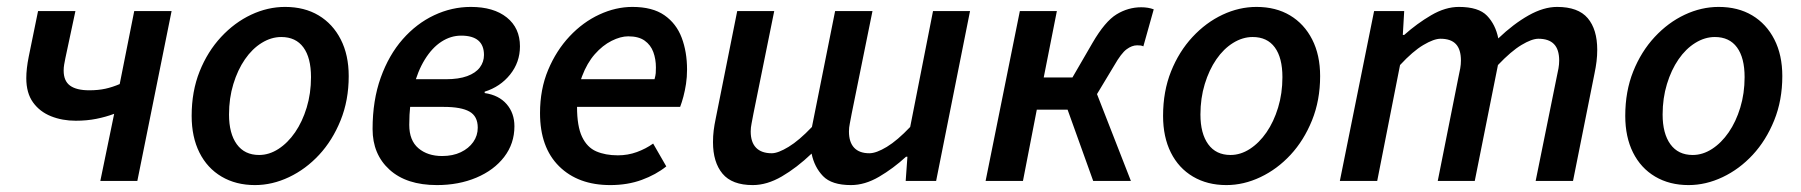

<svg xmlns="http://www.w3.org/2000/svg" viewBox="-20 -523 5207 555"><path d="M270 0 310 -194Q286 -185 258.5 -179.5Q231 -174 199 -174Q160 -174 127.5 -187Q95 -200 75.5 -227Q56 -254 56 -297Q56 -324 63 -359L90 -491H198L169 -355Q167 -345 165.5 -336.5Q164 -328 164 -319Q164 -289 182.5 -275.5Q201 -262 238 -262Q264 -262 284.5 -266.5Q305 -271 326 -280L368 -491H476L377 0Z M717 12Q662 12 620.5 -12.5Q579 -37 556.5 -82Q534 -127 534 -188Q534 -259 557 -316.5Q580 -374 619 -416Q658 -458 706 -480.5Q754 -503 804 -503Q860 -503 901 -478.5Q942 -454 965 -409Q988 -364 988 -303Q988 -233 964.5 -175Q941 -117 902.5 -75.5Q864 -34 815.5 -11Q767 12 717 12ZM729 -75Q758 -75 785 -92.5Q812 -110 833 -140.5Q854 -171 866.5 -212Q879 -253 879 -300Q879 -356 857 -386Q835 -416 793 -416Q764 -416 736.5 -399Q709 -382 688 -351.5Q667 -321 654.5 -280Q642 -239 642 -192Q642 -137 664.5 -106Q687 -75 729 -75Z M1243 12Q1155 12 1106 -32.5Q1057 -77 1057 -150Q1057 -233 1080.5 -298.5Q1104 -364 1144 -409.5Q1184 -455 1235 -479Q1286 -503 1341 -503Q1407 -503 1445 -472.5Q1483 -442 1483 -389Q1483 -343 1454.5 -307.5Q1426 -272 1381 -258V-254Q1422 -248 1444.5 -222Q1467 -196 1467 -158Q1467 -108 1437.5 -69.5Q1408 -31 1357 -9.5Q1306 12 1243 12ZM1258 -72Q1289 -72 1312 -83Q1335 -94 1348 -112.5Q1361 -131 1361 -154Q1361 -187 1337 -200.5Q1313 -214 1263 -214H1139L1153 -294H1269Q1306 -294 1330.5 -303Q1355 -312 1367 -328Q1379 -344 1379 -364Q1379 -420 1313 -420Q1283 -420 1256 -402.5Q1229 -385 1208 -351Q1187 -317 1175 -269.5Q1163 -222 1163 -162Q1163 -117 1189.5 -94.5Q1216 -72 1258 -72Z M1744 12Q1651 12 1596 -42.5Q1541 -97 1541 -196Q1541 -265 1564.5 -321Q1588 -377 1626.5 -418Q1665 -459 1712.5 -481Q1760 -503 1808 -503Q1866 -503 1900.5 -479Q1935 -455 1950.5 -414Q1966 -373 1966 -322Q1966 -300 1963 -280.5Q1960 -261 1955.5 -244Q1951 -227 1946 -214H1619L1628 -294H1872Q1875 -305 1875.5 -311.5Q1876 -318 1876 -328Q1876 -352 1868.5 -372.5Q1861 -393 1843.5 -405.5Q1826 -418 1796 -418Q1774 -418 1748 -405Q1722 -392 1699.5 -366.5Q1677 -341 1662.5 -302.5Q1648 -264 1648 -214Q1648 -158 1662.5 -127.5Q1677 -97 1703.5 -85.5Q1730 -74 1766 -74Q1795 -74 1821 -83.5Q1847 -93 1868 -108L1906 -42Q1876 -18 1835 -3Q1794 12 1744 12Z M2156 12Q2096 12 2068.5 -21Q2041 -54 2041 -112Q2041 -130 2043 -146Q2045 -162 2049 -181L2111 -491H2218L2158 -195Q2155 -178 2152.5 -166Q2150 -154 2150 -143Q2150 -112 2165.5 -96Q2181 -80 2211 -80Q2229 -80 2259.5 -98.5Q2290 -117 2327 -156L2394 -491H2502L2442 -195Q2439 -178 2436.5 -166Q2434 -154 2434 -143Q2434 -112 2449 -96Q2464 -80 2493 -80Q2513 -80 2543.5 -98.5Q2574 -117 2611 -156L2677 -491H2784L2686 0H2598L2603 -70H2599Q2562 -36 2521 -12Q2480 12 2440 12Q2384 12 2359 -14Q2334 -40 2326 -79Q2283 -38 2240 -13Q2197 12 2156 12Z M2829 0 2928 -491H3035L2997 -299H3080L3138 -399Q3174 -461 3207.5 -481.5Q3241 -502 3279 -502Q3299 -502 3315 -496L3285 -389Q3281 -391 3277 -391.5Q3273 -392 3267 -392Q3252 -392 3236.5 -380.5Q3221 -369 3201 -334L3151 -251L3249 0H3140L3066 -206H2977L2937 0Z M3525 12Q3470 12 3428.5 -12.5Q3387 -37 3364.5 -82Q3342 -127 3342 -188Q3342 -259 3365 -316.5Q3388 -374 3427 -416Q3466 -458 3514 -480.5Q3562 -503 3612 -503Q3668 -503 3709 -478.5Q3750 -454 3773 -409Q3796 -364 3796 -303Q3796 -233 3772.5 -175Q3749 -117 3710.5 -75.5Q3672 -34 3623.5 -11Q3575 12 3525 12ZM3537 -75Q3566 -75 3593 -92.5Q3620 -110 3641 -140.5Q3662 -171 3674.5 -212Q3687 -253 3687 -300Q3687 -356 3665 -386Q3643 -416 3601 -416Q3572 -416 3544.5 -399Q3517 -382 3496 -351.5Q3475 -321 3462.5 -280Q3450 -239 3450 -192Q3450 -137 3472.5 -106Q3495 -75 3537 -75Z M3853 0 3952 -491H4039L4035 -422H4039Q4076 -455 4117 -479Q4158 -503 4197 -503Q4254 -503 4278.5 -477.5Q4303 -452 4311 -412Q4355 -454 4398.5 -478.5Q4442 -503 4481 -503Q4542 -503 4569.5 -470.5Q4597 -438 4597 -379Q4597 -362 4595 -345.5Q4593 -329 4589 -310L4527 0H4419L4479 -296Q4483 -314 4485 -325.5Q4487 -337 4487 -348Q4487 -380 4472 -395.5Q4457 -411 4427 -411Q4408 -411 4378 -393Q4348 -375 4310 -335L4243 0H4136L4195 -296Q4199 -314 4201 -325.5Q4203 -337 4203 -348Q4203 -380 4188.5 -395.5Q4174 -411 4144 -411Q4125 -411 4094.5 -393Q4064 -375 4027 -335L3961 0Z M4861 12Q4806 12 4764.5 -12.5Q4723 -37 4700.5 -82Q4678 -127 4678 -188Q4678 -259 4701 -316.5Q4724 -374 4763 -416Q4802 -458 4850 -480.5Q4898 -503 4948 -503Q5004 -503 5045 -478.5Q5086 -454 5109 -409Q5132 -364 5132 -303Q5132 -233 5108.5 -175Q5085 -117 5046.5 -75.5Q5008 -34 4959.5 -11Q4911 12 4861 12ZM4873 -75Q4902 -75 4929 -92.5Q4956 -110 4977 -140.5Q4998 -171 5010.5 -212Q5023 -253 5023 -300Q5023 -356 5001 -386Q4979 -416 4937 -416Q4908 -416 4880.5 -399Q4853 -382 4832 -351.5Q4811 -321 4798.5 -280Q4786 -239 4786 -192Q4786 -137 4808.5 -106Q4831 -75 4873 -75Z"/></svg>

Font: Source Sans 3 SemiBold
Style: Italic
Weight: 600
Italic angle: -11°
Designer: Paul D. Hunt
Foundry: Adobe
Version: Version 3.046;hotconv 1.0.118;makeotfexe 2.5.65603